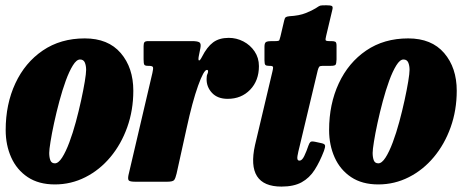

<svg xmlns="http://www.w3.org/2000/svg" viewBox="-20 -672 1715 710"><path d="M1 -191Q1 -287 36.8 -363.8Q72.5 -440.5 138.2 -485.2Q204 -530 293.5 -530Q380 -530 426.5 -475.8Q473 -421.5 473 -336.5Q473 -264.5 450.5 -201.5Q428 -138.5 388.2 -91Q348.5 -43.5 295.8 -16.8Q243 10 183 10Q123 10 82.5 -17Q42 -44 21.5 -89.8Q1 -135.5 1 -191ZM162 -106.5Q162 -90.5 166.2 -79.2Q170.5 -68 183 -68Q196 -68 209.8 -89.5Q223.5 -111 236.5 -145.8Q249.5 -180.5 260.5 -221.2Q271.5 -262 280 -301Q288.5 -340 293.5 -370.2Q298.5 -400.5 298.5 -413.5Q298.5 -429 293.8 -440.5Q289 -452 276 -452Q263 -452 249.5 -430.2Q236 -408.5 223.2 -373.5Q210.5 -338.5 199.5 -297.5Q188.5 -256.5 180 -217.2Q171.5 -178 166.8 -148.2Q162 -118.5 162 -106.5Z M528.5 -520H690.5Q709 -520 716.8 -515.8Q724.5 -511.5 721 -494L716 -469Q712 -450.5 715.5 -448.5Q719 -446.5 727 -462Q745.5 -498.5 768 -515.2Q790.5 -532 826 -532Q854.5 -532 880 -518.8Q905.5 -505.5 921.5 -481.8Q937.5 -458 937.5 -427.5Q937.5 -374 905 -340.2Q872.5 -306.5 822 -306.5Q784.5 -306.5 764 -328.5Q743.5 -350.5 744 -380Q744 -392.5 746.8 -397.8Q749.5 -403 749.5 -408.5Q749.5 -413.5 745 -413.5Q733.5 -413.5 712.5 -355Q691.5 -296.5 670 -197.5L633 -30Q629 -13 624.2 -6.5Q619.5 0 598 0H480.5Q461 0 456.5 -4.5Q452 -9 455 -24L543.5 -402Q547.5 -419 545.5 -423.8Q543.5 -428.5 530 -428.5H527.5Q516 -428.5 513.5 -433Q511 -437.5 511 -453V-501.5Q511 -512 514.2 -516Q517.5 -520 528.5 -520Z M984 -520H998.5Q1011.5 -520 1013 -523.5Q1014.5 -527 1017 -537L1031 -596.5Q1033 -605.5 1036.5 -608.2Q1040 -611 1050 -612Q1087 -614 1111 -623.8Q1135 -633.5 1147.5 -641.5Q1160 -650 1164 -651.2Q1168 -652.5 1186.5 -652.5Q1201.5 -652.5 1206.8 -650Q1212 -647.5 1209 -636L1186 -539Q1183 -527 1184.2 -523.5Q1185.5 -520 1198 -520H1205Q1215.5 -520 1220 -517.5Q1224.5 -515 1224.5 -503V-452Q1224 -436.5 1220.8 -432.5Q1217.5 -428.5 1202.5 -428.5H1173Q1163 -428.5 1160.2 -424.8Q1157.5 -421 1155 -412L1087.5 -129Q1083 -112 1080 -95Q1077 -78 1087.5 -78Q1097 -78 1105.2 -95.2Q1113.5 -112.5 1120.5 -133.5Q1124 -143.5 1128 -147Q1132 -150.5 1146 -147.5L1169 -142.5Q1181 -140 1182 -134Q1183 -128 1178 -114Q1162.5 -73.5 1143.5 -43.8Q1124.5 -14 1095.5 2Q1066.5 18 1021 18Q889 18 923 -135.5L987.5 -408Q990 -418 989.8 -423.2Q989.5 -428.5 978 -428.5H974.5Q965 -428.5 961.5 -431.8Q958 -435 958 -448.5V-499.5Q958 -514 964.5 -517Q971 -520 984 -520Z M1197 -191Q1197 -287 1232.8 -363.8Q1268.5 -440.5 1334.2 -485.2Q1400 -530 1489.5 -530Q1576 -530 1622.5 -475.8Q1669 -421.5 1669 -336.5Q1669 -264.5 1646.5 -201.5Q1624 -138.5 1584.2 -91Q1544.5 -43.5 1491.8 -16.8Q1439 10 1379 10Q1319 10 1278.5 -17Q1238 -44 1217.5 -89.8Q1197 -135.5 1197 -191ZM1358 -106.5Q1358 -90.5 1362.2 -79.2Q1366.5 -68 1379 -68Q1392 -68 1405.8 -89.5Q1419.5 -111 1432.5 -145.8Q1445.5 -180.5 1456.5 -221.2Q1467.5 -262 1476 -301Q1484.5 -340 1489.5 -370.2Q1494.5 -400.5 1494.5 -413.5Q1494.5 -429 1489.8 -440.5Q1485 -452 1472 -452Q1459 -452 1445.5 -430.2Q1432 -408.5 1419.2 -373.5Q1406.5 -338.5 1395.5 -297.5Q1384.5 -256.5 1376 -217.2Q1367.5 -178 1362.8 -148.2Q1358 -118.5 1358 -106.5Z"/></svg>

Font: Besley* Condensed Heavy
Style: Italic
Weight: 800
Width: 3
Italic angle: -13°
Designer: Owen Earl
Foundry: indestructible type*
Version: Version 3.000; ttfautohint (v1.8.3)